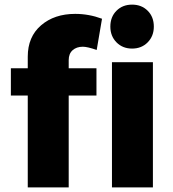

<svg xmlns="http://www.w3.org/2000/svg" viewBox="-20 -810 749 830"><path d="M277 -550V-515H397V-397H277V0H100V-397H27V-515H100V-565Q100 -651 157.5 -700.5Q215 -750 305 -750Q364 -750 421 -729L398 -594Q358 -608 338 -608Q311 -608 294 -593Q277 -578 277 -550ZM464 -541H641V0H464ZM645 -695Q645 -654 618.5 -627Q592 -600 551 -600Q510 -600 483.5 -627Q457 -654 457 -695Q457 -737 483.5 -763.5Q510 -790 551 -790Q592 -790 618.5 -763.5Q645 -737 645 -695Z"/></svg>

Font: Gontserrat
Style: Bold
Weight: 700
Designer: Julieta Ulanovsky
Foundry: Julieta Ulanovsky
Version: Version 6.001